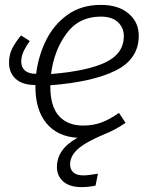

<svg xmlns="http://www.w3.org/2000/svg" viewBox="-20 -554 620 786"><path d="M186 -205V-200Q186 -118 221.5 -79Q257 -40 320 -40Q361 -40 395 -52.5Q429 -65 467 -92L494 -51Q448 -20 406 -4Q330 28 298.5 56.5Q267 85 267 119Q267 140 280.5 152Q294 164 322 164Q341 164 381 157L371 206Q341 212 314 212Q265 212 239 189Q213 166 213 130Q213 94 233 64.5Q253 35 297 10Q215 5 170 -49.5Q125 -104 125 -199V-206Q72 -206 44.5 -231Q17 -256 17 -297Q17 -330 30 -355.5Q43 -381 66 -409L102 -386Q89 -369 78 -347Q67 -325 67 -302Q67 -278 82.5 -265Q98 -252 125 -252H128Q137 -325 168.5 -389Q200 -453 256.5 -493.5Q313 -534 393 -534Q465 -534 506.5 -498.5Q548 -463 548 -408Q548 -312 453 -265Q358 -218 186 -205ZM189 -251Q338 -263 412.5 -299Q487 -335 487 -406Q487 -440 463 -463Q439 -486 392 -486Q303 -486 252 -416.5Q201 -347 189 -251Z"/></svg>

Font: FiraGO Light
Style: Italic
Weight: 300
Italic angle: -8°
Designer: bBox Type GmbH
Foundry: bBox Type GmbH
Version: Version 1.001